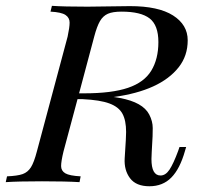

<svg xmlns="http://www.w3.org/2000/svg" viewBox="-52 -628 719 662"><path d="M237.8 -306.2Q333.5 -306.2 389.4 -325.2Q445.3 -344.2 469.7 -384.5Q494.1 -424.8 494.1 -482.9Q494.1 -541 463.9 -564.5Q433.6 -587.9 367.2 -587.9Q336.9 -587.9 320.1 -580.6Q303.2 -573.2 292.7 -555.2Q282.2 -537.1 272.9 -502L220.7 -306.2ZM470.2 -79.6Q470.2 -22.9 501.5 -22.9Q519 -22.9 532.5 -43.2Q545.9 -63.5 562 -106.9L566.9 -121.1H589.8L585.9 -107.9Q568.4 -45.9 538.8 -15.9Q509.3 14.2 463.1 14.2Q417 14.2 396.2 -13.7Q375.5 -41.5 377.9 -82L381.8 -145Q382.8 -164.6 382.8 -172.9Q382.8 -212.9 370.1 -236.1Q357.4 -259.3 325.4 -271.2Q293.5 -283.2 233.4 -286.1H215.3L167 -106Q158.7 -71.8 158.7 -55.4Q158.7 -39.1 173.1 -30.5Q187.5 -22 226.1 -20L222.2 0Q175.3 -2.9 92.8 -2.9Q10.3 -2.9 -32.2 0L-27.8 -20Q8.3 -21.5 26.1 -27.8Q43.9 -34.2 54.7 -51.3Q65.4 -68.4 75.2 -106L181.2 -502Q188 -533.7 188 -550.3Q188 -566.9 173.8 -576.4Q159.7 -585.9 122.1 -587.9L127 -607.9Q167.5 -605 250 -605L396 -606.9Q494.1 -606.9 544.7 -574.7Q595.2 -542.5 595.2 -489Q595.2 -435.5 564 -396Q500.5 -315.4 339.8 -293.5L361.8 -290Q440.4 -275.4 462.4 -233.4Q474.6 -210 474.6 -186.5Q474.6 -163.1 474.1 -158.2L471.2 -105Q470.2 -87.4 470.2 -79.6Z"/></svg>

Font: PlayfairDisplaySC-Italic
Style: Italic
Weight: 400
Italic angle: -14°
Designer: Claus Eggers Sørensen
Foundry: Claus Eggers Sørensen
Version: Version 1.004;PS 001.004;hotconv 1.0.70;makeotf.lib2.5.58329